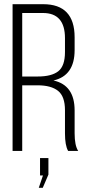

<svg xmlns="http://www.w3.org/2000/svg" viewBox="-20 -720 426 916"><path d="M40 -700H186Q336 -700 336 -542V-481Q336 -359 235 -336Q336 -314 336 -193V-84Q336 -26 353 0H305Q290 -26 290 -84V-194Q290 -260 257 -286.5Q224 -313 159 -313H86V0H40ZM86 -355H160Q226 -355 258 -380Q290 -405 290 -472V-538Q290 -658 185 -658H86ZM165 176 185 117H171V34H211V113L184 176Z"/></svg>

Font: Bebas Neue Book
Style: Regular
Weight: 400
Designer: Ryoichi Tsunekawa
Foundry: Ryoichi Tsunekawa
Version: Version 001.003